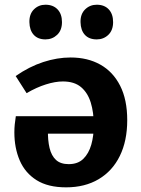

<svg xmlns="http://www.w3.org/2000/svg" viewBox="-20 -793 605 825"><path d="M283.3 -546Q356.7 -546 411.2 -515.3Q465.7 -484.7 496.2 -424.7Q526.7 -364.7 526.7 -276.7Q526.7 -187.7 494.8 -122.8Q463 -58 403.8 -23Q344.7 12 264 12Q186.3 12 137.2 -18.8Q88 -49.7 64.8 -103.5Q41.7 -157.3 41.7 -224.3Q41.7 -240.7 43.3 -257.8Q45 -275 48 -293.7H413.7V-218.7H162.3L186 -235.3Q185 -190.3 193 -157Q201 -123.7 220.7 -105.7Q240.3 -87.7 275.3 -87.7Q314.7 -87.7 338 -110.5Q361.3 -133.3 372.2 -171.3Q383 -209.3 383 -255.3Q383 -310 370 -352.2Q357 -394.3 328.2 -418.7Q299.3 -443 250.3 -443Q217.3 -443 177.2 -430.3Q137 -417.7 94.3 -392.7L47.3 -466.3Q106 -507 166 -526.5Q226 -546 283.3 -546ZM395.7 -623.7Q362.7 -623.7 344.7 -643.3Q326.7 -663 326 -698Q325.3 -732.7 345.8 -752.7Q366.3 -772.7 395.7 -772.7Q428.7 -772.7 447.3 -752.7Q466 -732.7 466 -698Q466 -663 445.5 -643.3Q425 -623.7 395.7 -623.7ZM175.3 -623.7Q143 -623.7 125 -643.3Q107 -663 106.3 -698Q105.7 -732.7 125.8 -752.7Q146 -772.7 175.3 -772.7Q208.3 -772.7 227.3 -752.7Q246.3 -732.7 246.3 -698Q246.3 -663 225.5 -643.3Q204.7 -623.7 175.3 -623.7Z"/></svg>

Font: Bitter Thin
Style: Regular
Weight: 100
Designer: Sol Matas, and Bitter project Authors
Foundry: Sol Matas
Version: Version 2.002